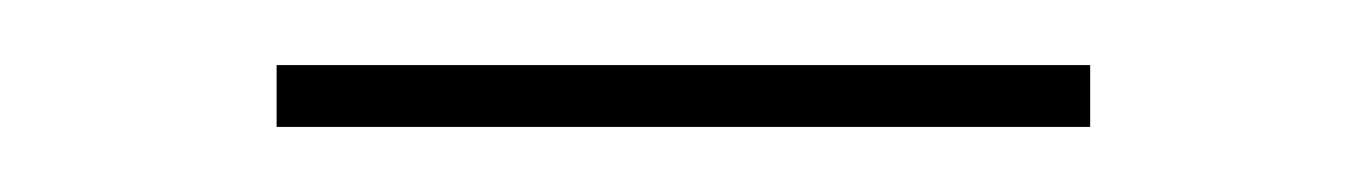

<svg xmlns="http://www.w3.org/2000/svg" viewBox="-20 -294 420 59"><path d="M65 -274H315V-255H65Z"/></svg>

Font: Montserrat
Style: Regular
Weight: 400
Designer: Julieta Ulanovsky
Foundry: Julieta Ulanovsky
Version: Version 8.000